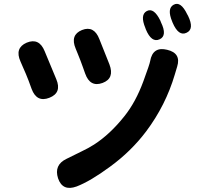

<svg xmlns="http://www.w3.org/2000/svg" viewBox="-20 -881 1040 972"><path d="M368 63Q297 89 274 22Q252 -46 317 -77L394 -115Q426 -130 456 -149Q537 -201 610 -293Q667 -364 706 -470Q738 -557 740 -571Q753 -647 826 -629Q898 -612 877 -544Q875 -539 865 -504Q819 -348 720 -216Q644 -115 537 -37Q438 36 368 63ZM230 -386Q166 -361 140 -431L125 -472Q112 -506 97 -539L84 -569Q53 -638 115 -665Q178 -691 206 -622L265 -480Q294 -411 230 -386ZM499 -461Q436 -438 411 -509L400 -540Q388 -574 374 -608L363 -635Q334 -704 395 -729Q456 -753 483 -683L534 -555Q561 -484 499 -461ZM788 -682Q747 -663 718 -733L716 -739Q688 -806 723 -825Q759 -844 792 -776L795 -768Q828 -700 788 -682ZM924 -715Q884 -696 854 -766L852 -771Q824 -838 859 -857Q895 -877 928 -808L932 -801Q965 -733 924 -715Z"/></svg>

Font: Resource Han Rounded JP
Style: Bold
Weight: 700
Designer: Cyano Hao (round all glyphs); Ryoko NISHIZUKA 西塚涼子 (kana, bopomofo & ideographs); Paul D. Hunt (Latin, Greek & Cyrillic)
Foundry: Cyano Hao
Version: 0.990